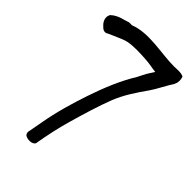

<svg xmlns="http://www.w3.org/2000/svg" viewBox="-231 -770 941 941"><g transform="rotate(45 239.5 -299.0)"><path d="M11 -631 10 -632C-10 -604 11 -576 22 -567C30 -558 46 -543 66 -558C68 -559 86 -567 112 -578C134 -588 152 -594 162 -596C199 -603 242 -601 286 -598C310 -597 333 -591 361 -588C352 -574 344 -561 337 -550C329 -536 323 -522 315 -507C273 -439 239 -358 209 -269C183 -191 158 -108 142 -16L129 54C127 60 127 70 134 78C149 90 186 91 195 72C206 7 220 -59 237 -117C258 -191 284 -277 309 -341C335 -404 365 -447 404 -503C428 -538 450 -585 470 -614V-616C478 -630 478 -648 472 -666C456 -677 414 -672 410 -672C315 -672 207 -704 118 -669C114 -669 105 -670 99 -669H98L76 -662C47 -655 25 -645 11 -631Z"/></g></svg>

Font: Stray Cat
Style: BlkCn
Weight: 900
Version: Version 1.0